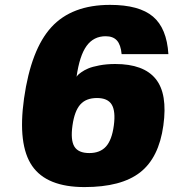

<svg xmlns="http://www.w3.org/2000/svg" viewBox="-20 -740 704 780"><path d="M77.6 -339.8Q106 -539.6 189 -629.9Q272 -720.2 427.2 -720.2Q545.4 -720.2 601.6 -672.6Q657.7 -625 664.1 -520H474.1Q470.7 -558.1 455.1 -575.4Q439.5 -592.8 409.2 -592.8Q360.4 -592.8 331.8 -553.5Q303.2 -514.2 291 -428.2Q292.5 -430.2 295.2 -433.8Q297.9 -437.5 310.1 -446.3Q322.3 -455.1 338.4 -461.9Q354.5 -468.8 383.8 -474.4Q413.1 -480 448.2 -480Q563.5 -480 612.5 -419.4Q661.6 -358.9 643.6 -230Q625.5 -99.1 549.1 -39.6Q472.7 20 323.2 20Q169.9 20 110.6 -65.9Q51.3 -151.9 77.6 -339.8ZM374 -341.8Q329.6 -341.8 306.2 -315.4Q282.7 -289.1 274.4 -230Q266.1 -170.9 282.2 -144.5Q298.3 -118.2 342.8 -118.2Q386.7 -118.2 410.6 -144.8Q434.6 -171.4 442.4 -230Q450.2 -288.6 433.8 -315.2Q417.5 -341.8 374 -341.8Z"/></svg>

Font: Fivo Sans Black
Style: Regular
Weight: 900
Designer: Alexander Slobzheninov
Foundry: Alexander Slobzheninov
Version: 1.0